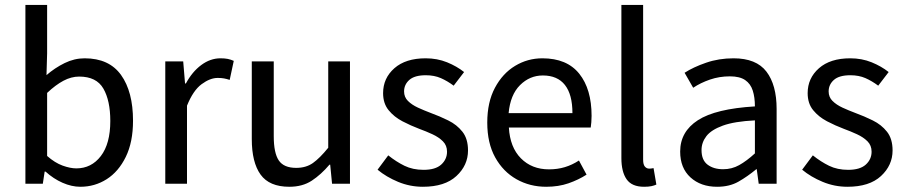

<svg xmlns="http://www.w3.org/2000/svg" viewBox="-20 -731 3603 764"><path d="M299.8 12.2Q265.1 12.2 229 -3.7Q192.9 -19.5 161.1 -48.3H157.7L150.4 0H81.1V-711.4H167.5V-518.6L165 -432.1Q198.2 -460.9 237.1 -480Q275.9 -499 316.9 -499Q414.1 -499 461.7 -432.6Q509.3 -366.2 509.3 -250.5Q509.3 -165.5 480.5 -106.7Q451.7 -47.9 404.3 -17.8Q356.9 12.2 299.8 12.2ZM283.7 -61Q343.8 -61 381.3 -110.1Q418.9 -159.2 418.9 -249.5Q418.9 -330.6 391.4 -378.4Q363.8 -426.3 294.9 -426.3Q263.7 -426.3 232.4 -409.7Q201.2 -393.1 167.5 -361.3V-110.4Q198.7 -83 229.2 -72Q259.8 -61 283.7 -61Z M637.7 0V-486.8H709L716.3 -398.9H719.7Q744.6 -445.3 780.8 -472.2Q816.9 -499 857.4 -499Q874 -499 886.2 -496.6Q898.4 -494.1 910.2 -488.8L894 -413.1Q881.8 -417 871.6 -418.9Q861.3 -420.9 846.2 -420.9Q815.9 -420.9 782.2 -396Q748.5 -371.1 724.1 -310.5V0Z M1131.3 12.2Q1051.8 12.2 1016.8 -36.4Q981.9 -85 981.9 -177.7V-486.8H1069.3V-189.5Q1069.3 -122.1 1089.4 -92.5Q1109.4 -63 1158.7 -63Q1197.8 -63 1225.1 -82.3Q1252.4 -101.6 1286.1 -143.1V-486.8H1372.6V0H1301.3L1293.9 -75.7H1291Q1257.3 -36.1 1220.5 -12Q1183.6 12.2 1131.3 12.2Z M1662.6 12.2Q1611.3 12.2 1564.2 -7.3Q1517.1 -26.9 1482.4 -55.7L1524.9 -112.8Q1556.6 -87.4 1589.6 -71.3Q1622.6 -55.2 1665.5 -55.2Q1712.9 -55.2 1735.8 -76.2Q1758.8 -97.2 1758.8 -127.4Q1758.8 -152.3 1742.4 -168.7Q1726.1 -185.1 1700.7 -196.8Q1675.3 -208.5 1648.4 -218.3Q1614.7 -231 1581.5 -248.3Q1548.3 -265.6 1526.4 -292.5Q1504.4 -319.3 1504.4 -360.4Q1504.4 -419.9 1549.3 -459.5Q1594.2 -499 1673.8 -499Q1719.7 -499 1758.8 -483.2Q1797.9 -467.3 1826.7 -444.3L1785.2 -390.1Q1760.3 -408.7 1734.1 -420.2Q1708 -431.6 1674.3 -431.6Q1629.9 -431.6 1608.9 -413.1Q1587.9 -394.5 1587.9 -367.2Q1587.9 -344.7 1603.3 -329.3Q1618.7 -314 1643.1 -302.7Q1667.5 -291.5 1694.8 -281.2Q1729.5 -268.6 1763.7 -251.7Q1797.9 -234.9 1820.1 -206.8Q1842.3 -178.7 1842.3 -132.3Q1842.3 -73.2 1796.1 -30.5Q1750 12.2 1662.6 12.2Z M2153.3 12.2Q2088.4 12.2 2035.2 -17.8Q1981.9 -47.9 1950.4 -104.7Q1918.9 -161.6 1918.9 -243.2Q1918.9 -324.7 1949.5 -381.8Q1980 -439 2029.8 -469Q2079.6 -499 2138.2 -499Q2235.8 -499 2284.9 -437.7Q2334 -376.5 2334 -270Q2334 -256.8 2333 -244.9Q2332 -232.9 2330.6 -223.6H2004.9Q2009.3 -145 2052.7 -101.1Q2096.2 -57.1 2164.6 -57.1Q2198.2 -57.1 2227.5 -65.9Q2256.8 -74.7 2283.7 -92.3L2314 -36.1Q2282.2 -15.6 2242.4 -1.7Q2202.6 12.2 2153.3 12.2ZM2003.9 -280.8H2257.8Q2257.8 -355 2228 -392.8Q2198.2 -430.7 2140.1 -430.7Q2087.9 -430.7 2049.3 -392.3Q2010.7 -354 2003.9 -280.8Z M2543 12.2Q2494.1 12.2 2473.4 -17.6Q2452.6 -47.4 2452.6 -102.1V-711.4H2539.1V-95.7Q2539.1 -76.2 2546.1 -68.1Q2553.2 -60.1 2562.5 -60.1Q2565.9 -60.1 2569.8 -60.3Q2573.7 -60.5 2580.6 -62L2591.8 3.4Q2583.5 7.3 2571.8 9.8Q2560.1 12.2 2543 12.2Z M2833.5 12.2Q2768.6 12.2 2727.5 -25.1Q2686.5 -62.5 2686.5 -127.9Q2686.5 -207 2757.1 -252.7Q2827.6 -298.3 2983.9 -307.6Q2983.9 -343.8 2975.3 -370.6Q2966.8 -397.5 2945.1 -412.4Q2923.3 -427.2 2884.3 -427.2Q2842.3 -427.2 2804.9 -414.3Q2767.6 -401.4 2738.3 -381.8L2704.1 -441.4Q2738.8 -463.9 2789.6 -481.4Q2840.3 -499 2898.9 -499Q2989.3 -499 3029.8 -446Q3070.3 -393.1 3070.3 -297.4V0H2999L2991.2 -57.6H2989.3Q2954.6 -28.8 2918.7 -8.3Q2882.8 12.2 2833.5 12.2ZM2857.4 -57.6Q2892.1 -57.6 2921.4 -74Q2950.7 -90.3 2983.9 -120.6V-252Q2902.8 -248 2856.4 -231.2Q2810.1 -214.4 2790.8 -189.2Q2771.5 -164.1 2771.5 -133.8Q2771.5 -93.8 2795.7 -75.7Q2819.8 -57.6 2857.4 -57.6Z M3352.1 12.2Q3300.8 12.2 3253.7 -7.3Q3206.5 -26.9 3171.9 -55.7L3214.4 -112.8Q3246.1 -87.4 3279.1 -71.3Q3312 -55.2 3355 -55.2Q3402.3 -55.2 3425.3 -76.2Q3448.2 -97.2 3448.2 -127.4Q3448.2 -152.3 3431.9 -168.7Q3415.5 -185.1 3390.1 -196.8Q3364.7 -208.5 3337.9 -218.3Q3304.2 -231 3271 -248.3Q3237.8 -265.6 3215.8 -292.5Q3193.8 -319.3 3193.8 -360.4Q3193.8 -419.9 3238.8 -459.5Q3283.7 -499 3363.3 -499Q3409.2 -499 3448.2 -483.2Q3487.3 -467.3 3516.1 -444.3L3474.6 -390.1Q3449.7 -408.7 3423.6 -420.2Q3397.5 -431.6 3363.8 -431.6Q3319.3 -431.6 3298.3 -413.1Q3277.3 -394.5 3277.3 -367.2Q3277.3 -344.7 3292.7 -329.3Q3308.1 -314 3332.5 -302.7Q3356.9 -291.5 3384.3 -281.2Q3418.9 -268.6 3453.1 -251.7Q3487.3 -234.9 3509.5 -206.8Q3531.7 -178.7 3531.7 -132.3Q3531.7 -73.2 3485.6 -30.5Q3439.5 12.2 3352.1 12.2Z"/></svg>

Font: Varta Light Medium
Style: Regular
Weight: 500
Version: Version 1.004